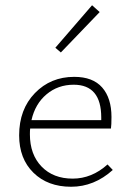

<svg xmlns="http://www.w3.org/2000/svg" viewBox="-20 -708 502 732"><path d="M360 -662 212 -508 191 -526 331 -688ZM390 -81 410 -60Q339 4 251 4Q162 4 107.5 -49.5Q53 -103 53 -192Q53 -291 113 -353Q173 -415 263 -415Q334 -415 369.5 -374.5Q405 -334 405 -262Q405 -231 403 -218H95Q94 -211 94 -196Q94 -119 138.5 -73Q183 -27 257 -27Q330 -27 390 -81ZM261 -385Q201 -385 157.5 -348.5Q114 -312 100 -250H366V-260Q366 -385 261 -385Z"/></svg>

Font: EauTestInfant Light
Style: Regular
Weight: 300
Designer: Christian Thalmann (Catharsis Fonts)
Version: Version 0.001;PS 000.001;hotconv 1.0.88;makeotf.lib2.5.64775